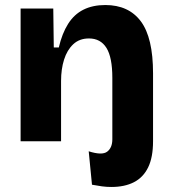

<svg xmlns="http://www.w3.org/2000/svg" viewBox="-20 -562 683 764"><path d="M423 182Q404 182 385.5 179.5Q367 177 346 173L333 40Q386 57 406.5 41.5Q427 26 427 -8V-29H589V0Q589 64 569.5 104Q550 144 513 163Q476 182 423 182ZM62 0V-318V-528H192L194 -373H214Q227 -429 251 -467Q275 -505 312 -523.5Q349 -542 399 -542Q492 -542 540.5 -477Q589 -412 589 -270V0H427V-252Q427 -334 403.5 -371.5Q380 -409 334 -409Q296 -409 271.5 -386Q247 -363 235 -325Q223 -287 223 -240V0Z"/></svg>

Font: Bricolage Grotesque 96pt ExtraBold ExtraBold
Style: Regular
Weight: 800
Version: Version 1.001;gftools[0.9.33.dev8+g029e19f]